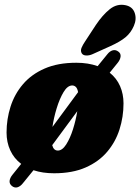

<svg xmlns="http://www.w3.org/2000/svg" viewBox="-20 -730 599 820"><path d="M31 64.5Q19.5 55 21 42.2Q22.5 29.5 33.5 16L70.5 -30Q39.5 -53.5 23.8 -88Q8 -122.5 8 -164Q8 -221 25 -274.5Q42 -328 78 -370.2Q114 -412.5 170.5 -437.2Q227 -462 306 -462Q357 -462 397 -447.5L439 -499Q449 -511.5 461.2 -515Q473.5 -518.5 485 -510Q496.5 -502 495 -488.5Q493.5 -475 482.5 -461.5L448.5 -419.5Q478 -396 492.8 -362.2Q507.5 -328.5 507.5 -288.5Q507.5 -231 490.5 -177.5Q473.5 -124 437.8 -81.8Q402 -39.5 345.8 -14.8Q289.5 10 211 10Q162 10 123 -3L77 53.5Q67 66 54.8 69.8Q42.5 73.5 31 64.5ZM288.5 -365Q268.5 -365 251.5 -336.8Q234.5 -308.5 222 -267.5Q209.5 -226.5 204 -188L313.5 -336.5Q310.5 -352.5 303.8 -358.8Q297 -365 288.5 -365ZM227 -87Q246 -87 262.8 -113.2Q279.5 -139.5 291.8 -178.2Q304 -217 310 -255L203 -110Q209 -87 227 -87ZM389.5 -623.5Q418 -666 448.5 -690.5Q479 -715 515 -708Q546 -702 555.2 -675.2Q564.5 -648.5 551.5 -619Q539 -590 516.2 -571Q493.5 -552 451.5 -533L376 -499Q362 -492.5 348.2 -493Q334.5 -493.5 329 -502.5Q323 -513 328.2 -525.8Q333.5 -538.5 343 -552.5Z"/></svg>

Font: Fraunces 144pt S100 Black
Style: Italic
Weight: 900
Italic angle: -16°
Version: Version 1.000; ttfautohint (v1.8.3)